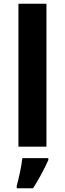

<svg xmlns="http://www.w3.org/2000/svg" viewBox="-20 -873 345 1021"><path d="M227 -93V-853H78V-93ZM237 -22V-32H99C94 11 80 76 69 115V128H156C190 75 217 22 237 -22Z"/></svg>

Font: Noto Sans Kannada UI
Style: Bold
Weight: 700
Designer: Jelle Bosma - Monotype Design Team
Foundry: Monotype Imaging Inc.
Version: Version 2.005